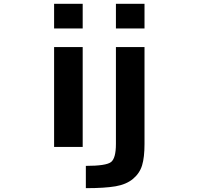

<svg xmlns="http://www.w3.org/2000/svg" viewBox="-20 -771 1040 1010"><path d="M264.6 2V-523.4H415V2ZM264.6 -621.1V-751H415V-621.1ZM431.6 218.8V101.6Q538.1 101.6 564 81.5Q589.8 61.5 589.8 -13.7V-523.4H740.2V-13.7Q740.2 56.6 727.5 98.6Q714.8 140.6 679.7 169.9Q644.5 199.2 587.9 209Q531.2 218.8 431.6 218.8ZM589.8 -621.1V-751H740.2V-621.1Z"/></svg>

Font: GenEi Gothic M Regular
Style: Bold
Weight: 700
Designer: o_tamon (Modified); [Source Han Sans]
Ryoko NISHIZUKA  (kana & ideographs); Paul D. Hunt (Latin, Greek & Cyrillic); Wenl
Version: Version 1.1a;Original Version 1.004